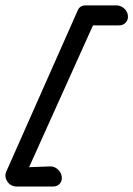

<svg xmlns="http://www.w3.org/2000/svg" viewBox="-64 -620 494 712"><path d="M132.8 71.8H-1Q-23.4 71.8 -36.1 54.2Q-48.8 35.6 -41 17.1L224.1 -581.1Q231.9 -600.1 253.9 -600.1H367.2Q382.8 -600.1 395.5 -589.4Q408.2 -578.6 410.2 -563Q412.1 -547.4 402.6 -536.6Q393.1 -525.9 377 -525.9H280.8L43.9 0L123 -2.9Q138.2 -2.9 150.6 8.3Q163.1 19.5 165 35.2Q167 50.8 157.5 61.3Q147.9 71.8 132.8 71.8Z"/></svg>

Font: Florida Vibes
Style: Regular
Weight: 400
Italic angle: -30°
Designer: Turbologo.com
Foundry: Turbologo.com
Version: Version 1.000;hotconv 1.0.109;makeotfexe 2.5.65596